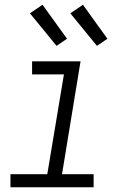

<svg xmlns="http://www.w3.org/2000/svg" viewBox="-20 -788 540 808"><path d="M24 0V-55H179L249 -475H115V-530H319L241 -55H374V0ZM388 -595 276 -732 329 -768 432 -625ZM218 -595 106 -732 159 -768 262 -625Z"/></svg>

Font: Iosevka Curly Slab LtObl
Style: Regular
Weight: 300
Italic angle: -9°
Monospace: yes
Designer: Belleve Invis
Foundry: Belleve Invis
Version: Version 11.0.0; ttfautohint (v1.8.3)